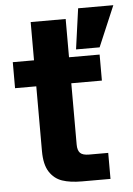

<svg xmlns="http://www.w3.org/2000/svg" viewBox="-52 -760 556 800"><g transform="rotate(-5 226.0 -360.0)"><path d="M103.2 -140.2V-411.2H14.4V-520H103.2V-680H249.6V-520H377.6V-411.2H249.6V-155Q249.6 -130.6 260.2 -119.7Q270.8 -108.8 297.6 -108.8H377.6V0H258.2Q209 0 175.9 -11.3Q142.8 -22.6 123 -53.4Q103.2 -84.2 103.2 -140.2ZM305.2 -720H452.4L380.2 -550H281.6Z"/></g></svg>

Font: Aspekta Variable
Style: Regular
Weight: 400
Designer: Ivo Dolenc
Version: Version 2.100